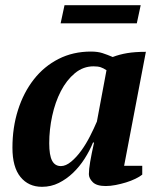

<svg xmlns="http://www.w3.org/2000/svg" viewBox="-20 -709 603 741"><path d="M215 -68Q234 -68 254.5 -85Q275 -102 293.5 -127.5Q312 -153 327.5 -183.5Q343 -214 354 -240L391 -438Q379 -446 368.5 -449.5Q358 -453 341 -453Q301 -453 269 -426.5Q237 -400 215 -357.5Q193 -315 181.5 -262Q170 -209 170 -156Q170 -110 181 -89Q192 -68 215 -68ZM339 -159Q326 -127 306.5 -96.5Q287 -66 262 -42Q237 -18 207 -3Q177 12 142 12Q90 12 59 -26Q28 -64 28 -139Q28 -217 49.5 -284.5Q71 -352 110.5 -402.5Q150 -453 206 -481.5Q262 -510 331 -510Q357 -510 375.5 -504Q394 -498 415 -489Q441 -499 471 -504Q501 -509 543 -509L459 -69H529V-35Q519 -27 502.5 -19Q486 -11 466.5 -5Q447 1 426.5 5Q406 9 388 9Q353 9 338 -6Q323 -21 323 -37Q323 -55 328 -84.5Q333 -114 343 -159ZM214 -619 229 -689H523L508 -619Z"/></svg>

Font: PT Serif
Style: Bold Italic
Weight: 700
Italic angle: -12°
Designer: A.Korolkova, O.Umpeleva, V.Yefimov
Foundry: ParaType Ltd
Version: Version 1.000W OFL